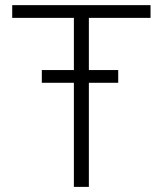

<svg xmlns="http://www.w3.org/2000/svg" viewBox="-20 -731 637 751"><path d="M442.4 -407.2H327.6V0H269V-407.2H143.6V-457H269V-661.1H27.8V-710.9H568.8V-661.1H327.6V-457H442.4Z"/></svg>

Font: Franko
Style: Light
Weight: 300
Designer: Google
Version: Version 1.200310; 2013